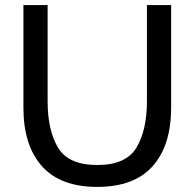

<svg xmlns="http://www.w3.org/2000/svg" viewBox="-20 -720 764 754"><path d="M72 -297V-700H167V-323Q167 -208 208 -140Q249 -72 362 -72Q475 -72 516 -140.5Q557 -209 557 -323V-700H652V-297Q652 -149 579.5 -67.5Q507 14 362 14Q217 14 144.5 -67.5Q72 -149 72 -297Z"/></svg>

Font: Cabin
Style: Regular
Weight: 400
Designer: Pablo Impallari
Foundry: Pablo Impallari. http://www.impallari.com Igino Marini. http://www.ikern.com
Version: Version 2.001